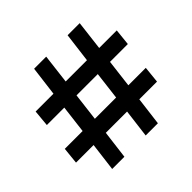

<svg xmlns="http://www.w3.org/2000/svg" viewBox="-169 -883 1066 1066"><g transform="rotate(-45 364.0 -350.0)"><path d="M693 -429H553L533 -265H670L660 -167H521L500 0H404L425 -167H258L237 0H141L162 -167H24L34 -265H174L194 -429H57L66 -526H206L228 -700H323L302 -526H469L491 -700H586L565 -526H703ZM437 -265 457 -429H290L270 -265Z"/></g></svg>

Font: Montserrat arm2 Medium
Style: Regular
Weight: 500
Designer: Julieta Ulanovsky
Foundry: Julieta Ulanovsky
Version: Version 6.000